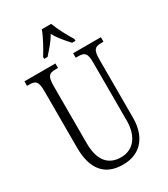

<svg xmlns="http://www.w3.org/2000/svg" viewBox="-226 -1033 1001 1144"><g transform="rotate(-30 274.5 -460.5)"><path d="M180 -784V-771H203C235 -807 264 -838 288 -881C311 -838 340 -807 372 -771H395V-784C371 -822 337 -886 320 -931H256C240 -886 204 -822 180 -784ZM273 10C401 10 463 -80 463 -203V-604C463 -673 480 -683 524 -683H537V-714H346V-683H362C406 -683 422 -673 422 -606V-205C422 -116 382 -34 284 -34C203 -34 148 -84 148 -210V-603C148 -673 165 -683 208 -683H224V-714H11V-683H25C68 -683 85 -673 85 -607V-215C85 -54 160 10 273 10Z"/></g></svg>

Font: Noto Serif Hebrew ExtraCondensed Light
Style: Regular
Weight: 300
Width: 2
Designer: Monotype Design Team
Foundry: Monotype Imaging Inc.
Version: Version 2.004